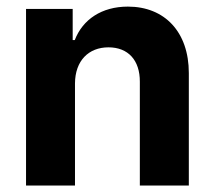

<svg xmlns="http://www.w3.org/2000/svg" viewBox="-20 -573 662 593"><path d="M211.6 -315.3C212 -385.7 253.9 -426.8 315 -426.8C375.7 -426.8 412.3 -387.1 411.9 -320.3V0H563.2V-347.3C563.2 -474.4 488.6 -552.6 375 -552.6C294 -552.6 235.4 -512.8 210.9 -449.2H204.5V-545.5H60.4V0H211.6Z"/></svg>

Font: Karasuma Gothic
Style: Bold
Weight: 700
Designer: Rasmus Andersson / Ryoko Nishizuka
Foundry: Genbu
Version: Version 1.00